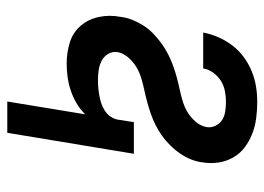

<svg xmlns="http://www.w3.org/2000/svg" viewBox="-122 -446 743 540"><g transform="rotate(90 250.0 -176.5)"><path d="M266 175 302 -44Q287 -29 269.5 -19Q252 -9 233.5 -3Q215 3 196 5.5Q177 8 159 8Q128 8 99.5 -1Q71 -10 52.5 -32Q34 -54 28 -83.5Q22 -113 28 -144Q30 -161 36.5 -177Q43 -193 52.5 -208Q62 -223 75 -235.5Q88 -248 102.5 -258.5Q117 -269 132.5 -277Q148 -285 164.5 -291Q181 -297 197.5 -301.5Q214 -306 230.5 -309.5Q247 -313 264 -318Q281 -323 296 -332Q311 -341 323 -355Q335 -369 338 -386Q340 -399 334 -411Q328 -423 317.5 -429.5Q307 -436 293.5 -438Q280 -440 267 -440Q252 -440 236.5 -437Q221 -434 207.5 -425.5Q194 -417 184.5 -403.5Q175 -390 173 -376H72Q72 -376 72 -376Q72 -376 72 -376Q76 -397 85 -418Q94 -439 108 -457.5Q122 -476 141 -490Q160 -504 181 -512.5Q202 -521 223.5 -524.5Q245 -528 267 -528Q290 -528 313 -525Q336 -522 356.5 -514Q377 -506 394.5 -493Q412 -480 423 -461Q434 -442 437.5 -419.5Q441 -397 437 -373Q435 -357 428.5 -341Q422 -325 412 -310.5Q402 -296 389 -283Q376 -270 362 -260Q348 -250 332 -242Q316 -234 300 -228.5Q284 -223 267.5 -218.5Q251 -214 234.5 -210.5Q218 -207 201 -202Q184 -197 169 -188Q154 -179 142 -165Q130 -151 127 -135Q125 -120 132.5 -108Q140 -96 152 -90Q164 -84 178 -82Q192 -80 207 -80Q217 -80 228 -81Q239 -82 250 -84Q261 -86 271.5 -89.5Q282 -93 292 -99.5Q302 -106 308.5 -115.5Q315 -125 317 -136L324 -181H413L354 175Z"/></g></svg>

Font: Iosevka SS04 Semibold
Style: Italic
Weight: 600
Italic angle: -9°
Monospace: yes
Designer: Belleve Invis
Foundry: Belleve Invis
Version: Version 19.0.0; ttfautohint (v1.8.4)